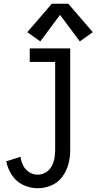

<svg xmlns="http://www.w3.org/2000/svg" viewBox="-20 -787 540 1020"><path d="M194 -567 125 -616 255 -767H343L473 -616L404 -567L299 -708ZM180 213Q140 213 103 195.5Q66 178 43.5 143.5Q21 109 13 70L89 46Q92 70 103 92Q114 114 135 127.5Q156 141 180 141Q203 141 223 129Q243 117 254 97Q265 77 269 55Q273 33 273 10V-458H138V-530H353V10Q353 48 343.5 84.5Q334 121 311 152Q288 183 253 198Q218 213 180 213Z"/></svg>

Font: Iosevka SS08
Style: Regular
Weight: 400
Monospace: yes
Designer: Belleve Invis
Foundry: Belleve Invis
Version: 2.1.0; ttfautohint (v1.8.2)